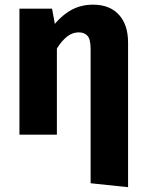

<svg xmlns="http://www.w3.org/2000/svg" viewBox="-20 -568 617 810"><path d="M362.3 -1H520.3V221.7L362.3 205.1ZM372.9 -548.3Q442.2 -548.3 481.2 -506.3Q520.3 -464.2 520.3 -388V0H362.3V-360.6Q362.3 -402.8 348.8 -417.2Q335.3 -431.5 312.3 -431.5Q285.7 -431.5 263.1 -413.8Q240.4 -396.1 220 -363.4L199 -451.9Q234.7 -498.9 276.9 -523.6Q319 -548.3 372.9 -548.3ZM62 -531.4H199.5L220 -421V0H62Z"/></svg>

Font: Fira Sans Variable
Style: Regular
Weight: 400
Designer: Carrois Corporate & Edenspiekermann AG
Foundry: Carrois Corporate GbR & Edenspiekermann AG
Version: Version 4.202